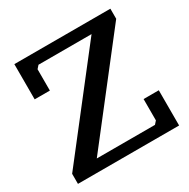

<svg xmlns="http://www.w3.org/2000/svg" viewBox="-160 -853 992 1006"><g transform="rotate(-30 336.0 -350.0)"><path d="M30 -56 484 -639H163L147 -621V-492H55V-705H636V-644L182 -61H534L550 -79V-208H642V5H30Z"/></g></svg>

Font: PT Serif Caption
Style: Semibold
Weight: 600
Designer: A.Korolkova, O.Umpeleva, V.Yefimov
Foundry: ParaType Ltd
Version: Version 1.00;May 2, 2020;FontCreator 12.0.0.2544 64-bit